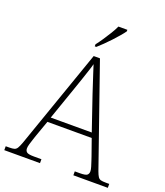

<svg xmlns="http://www.w3.org/2000/svg" viewBox="-168 -1042 991 1152"><g transform="rotate(20 327.5 -465.5)"><path d="M-3 0V-25H18Q41 -25 52 -28.5Q63 -32 70 -43.5Q77 -55 86 -79L308 -714H348L571 -74Q579 -52 586 -41.5Q593 -31 604 -28Q615 -25 638 -25H658V0H438V-25H470Q506 -25 516 -33Q526 -41 526 -57Q526 -68 521 -84.5Q516 -101 510.5 -117.5Q505 -134 502 -143L465 -248H182L145 -144Q142 -135 136.5 -118.5Q131 -102 126 -85Q121 -68 121 -57Q121 -41 131.5 -33Q142 -25 178 -25H225V0ZM192 -279H454L380 -496Q371 -524 360.5 -555.5Q350 -587 340.5 -616.5Q331 -646 324 -668Q320 -651 310 -621.5Q300 -592 290 -561.5Q280 -531 271 -506ZM294 -784Q309 -803 326.5 -829Q344 -855 360.5 -882Q377 -909 387 -931H444V-921Q435 -908 418 -888Q401 -868 380.5 -846Q360 -824 340 -804.5Q320 -785 304 -771H294Z"/></g></svg>

Font: Noto Serif Thai ExtraLight
Style: Regular
Weight: 250
Version: Version 2.001